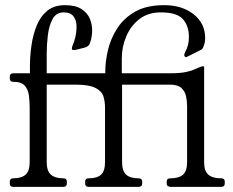

<svg xmlns="http://www.w3.org/2000/svg" viewBox="-20 -724 904 744"><path d="M323 0Q310 0 310 -13V-20Q310 -33 323 -33Q356 -33 371.5 -47Q387 -61 387 -96V-307Q387 -331 380.5 -351Q374 -371 349.5 -383.5Q325 -396 273 -396Q260 -396 260 -409V-427Q260 -440 273 -440H388V-447Q388 -486 398.5 -530.5Q409 -575 434.5 -614.5Q460 -654 504 -679Q548 -704 616 -704Q686 -704 730.5 -668.5Q775 -633 775 -577Q775 -569 773.5 -560Q772 -551 767 -540Q765 -534 760 -531.5Q755 -529 745 -524L703 -503Q700 -501 697 -504Q694 -507 694 -511Q694 -515 697 -521Q705 -536 708.5 -549.5Q712 -563 712 -582Q712 -623 689 -649.5Q666 -676 603 -676Q553 -676 519.5 -649.5Q486 -623 469 -582.5Q452 -542 452 -498V-440H638Q676 -440 698.5 -444.5Q721 -449 734.5 -455.5Q748 -462 760 -466Q762 -467 764 -467Q766 -467 767 -467H769Q770 -467 770.5 -466.5Q771 -466 771 -465V-96Q771 -61 787.5 -47Q804 -33 837 -33H838Q851 -33 851 -20V-13Q851 0 837 0H640Q635 0 630.5 -3Q626 -6 626 -13V-20Q626 -33 640 -33Q673 -33 689 -47Q705 -61 705 -96V-311Q705 -331 701 -350.5Q697 -370 683 -383Q669 -396 638 -396H453V-96Q453 -61 469 -47Q485 -33 517 -33Q531 -33 531 -20V-13Q531 0 517 0ZM96 -468Q96 -507 102 -548.5Q108 -590 122.5 -625.5Q137 -661 163.5 -682.5Q190 -704 232 -704Q273 -704 296.5 -688.5Q320 -673 329 -649.5Q338 -626 337 -601Q336 -576 328 -556Q324 -543 306 -539Q290 -535 282.5 -533Q275 -531 271.5 -530.5Q268 -530 266 -530Q258 -530 258.5 -536Q259 -542 261 -547Q267 -559 272 -580.5Q277 -602 276.5 -624Q276 -646 264.5 -661Q253 -676 226 -676Q198 -676 184 -650.5Q170 -625 165.5 -588Q161 -551 161 -518V-440H279Q292 -440 292 -427V-409Q292 -396 279 -396H161V-96Q161 -61 177.5 -47Q194 -33 226 -33Q239 -33 239 -20V-13Q239 0 226 0H31Q18 0 18 -13V-20Q18 -33 31 -33Q63 -33 79 -47Q95 -61 95 -96V-307Q95 -331 92 -354Q89 -377 76 -392Q63 -407 31 -407Q18 -407 18 -420V-427Q18 -440 31 -440H96Z"/></svg>

Font: Young Serif Light
Style: Regular
Weight: 300
Designer: Bastien Sozeau
Foundry: NBR — Bastien Sozeau
Version: Version 5.001